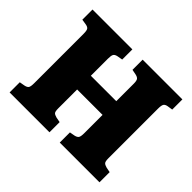

<svg xmlns="http://www.w3.org/2000/svg" viewBox="-153 -924 1148 1148"><g transform="rotate(45 421.0 -350.5)"><path d="M41 0V-86L75 -92Q94 -96 100 -105.5Q106 -115 106 -143V-561Q106 -588 99.5 -597.5Q93 -607 73 -610L41 -615V-701H378V-615L344 -609Q325 -605 319.5 -594.5Q314 -584 314 -558V-414H529V-562Q529 -586 522.5 -595.5Q516 -605 496 -609L465 -615V-701H801V-615L768 -610Q750 -607 743.5 -597Q737 -587 737 -559V-139Q737 -113 744 -105Q751 -97 770 -92L801 -86V0H465V-86L498 -92Q516 -96 522.5 -105.5Q529 -115 529 -143V-298H314V-139Q314 -112 320.5 -104.5Q327 -97 346 -92L378 -86V0Z"/></g></svg>

Font: Literata ExtraBold
Style: Regular
Weight: 800
Designer: Latin by Veronika Burian and Jose Scaglione. Greek by Irene Vlachou. Cyrillic by Vera Evstafieva.
Foundry: TypeTogether
Version: Version 3.103;gftools[0.9.29]